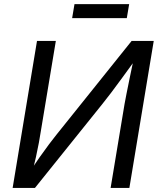

<svg xmlns="http://www.w3.org/2000/svg" viewBox="-20 -930 793 950"><path d="M620.1 0H527.3L596.2 -415Q599.6 -434.1 606.2 -467.5Q612.8 -501 622.3 -546.9Q631.8 -592.8 643.6 -648.9H660.2Q614.7 -586.4 584 -544.2Q553.2 -502 530.3 -471.7Q507.3 -441.4 485.4 -414.1L152.8 0H42.5L163.1 -727.5H256.3L182.1 -281.2Q178.2 -256.3 172.4 -224.1Q166.5 -191.9 158.2 -154.5Q149.9 -117.2 138.7 -75.7H125.5Q150.9 -116.2 176.3 -152.3Q201.7 -188.5 223.1 -216.8Q244.6 -245.1 258.3 -262.2L631.3 -727.5H740.7ZM619.1 -909.7 607.4 -840.3H336.9L348.6 -909.7Z"/></svg>

Font: Inter
Style: Italic
Weight: 400
Italic angle: -9.3988°
Designer: Rasmus Andersson
Foundry: rsms
Version: Version 4.001;git-66647c0bb